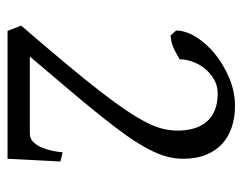

<svg xmlns="http://www.w3.org/2000/svg" viewBox="-87 -556 643 509"><g transform="rotate(90 234.5 -301.5)"><path d="M400.9 0H62L47.9 -36.1Q106 -103.5 149.2 -155.3Q192.4 -207 223.1 -246.8Q253.9 -286.6 273.9 -316.7Q293.9 -346.7 305.7 -370.4Q317.4 -394 321.8 -413.3Q326.2 -432.6 326.2 -451.2Q326.2 -473.6 320.8 -492.9Q315.4 -512.2 303.7 -526.6Q292 -541 273.2 -549.1Q254.4 -557.1 228 -557.1Q208 -557.1 191.4 -547.9Q174.8 -538.6 162.6 -523.9Q150.4 -509.3 143.8 -491.2Q137.2 -473.1 137.2 -456.1Q128.9 -451.7 122.3 -447.8Q115.7 -443.8 108.6 -440.7Q101.6 -437.5 93.5 -435.3Q85.4 -433.1 74.2 -432.1L61 -446.8Q61 -472.2 78.1 -499.8Q95.2 -527.3 123.5 -550.3Q151.9 -573.2 187.7 -588.1Q223.6 -603 261.2 -603Q290.5 -603 316.2 -594.7Q341.8 -586.4 360.6 -569.6Q379.4 -552.7 390.1 -526.6Q400.9 -500.5 400.9 -464.8Q400.9 -443.4 394.8 -421.1Q388.7 -398.9 375.2 -373.3Q361.8 -347.7 340.6 -317.4Q319.3 -287.1 289.1 -249.3Q258.8 -211.4 219.2 -164.6Q179.7 -117.7 129.9 -59.1H334Q347.2 -59.1 356.2 -68.1Q365.2 -77.1 370.6 -89.6Q376 -102.1 378.9 -115.2Q381.8 -128.4 382.8 -137Q383.8 -145.5 383.8 -146L408.2 -140.1Z"/></g></svg>

Font: f3be8e4dedee8fb5 - subset of Gentium
Style: Regular
Weight: 400
Designer: J. Victor Gaultney
Version: Version 1.02; 2005; OFL release